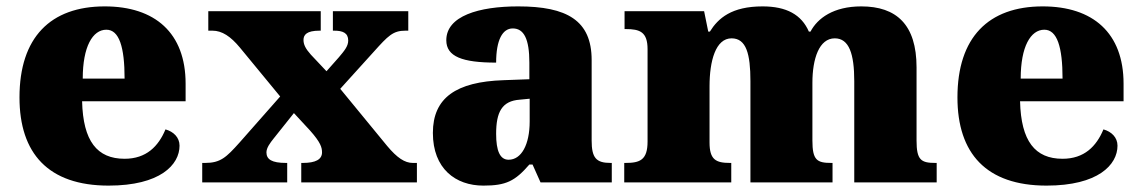

<svg xmlns="http://www.w3.org/2000/svg" viewBox="-20 -571 3574 601"><path d="M320 10C481 10 542 -55 542 -115C542 -141 523 -159 498 -166C476 -113 438 -74 370 -74C284 -74 240 -129 237 -254H561V-309C561 -468 465 -551 308 -551C138 -551 41 -454 41 -266C41 -91 131 10 320 10ZM370 -325H239C239 -425 270 -478 313 -478C353 -478 370 -424 370 -325Z M613 0H879V-61H875C831 -61 814 -72 814 -94C814 -108 825 -123 837 -138L900 -217L950 -163C984 -125 988 -109 988 -94C988 -72 968 -61 928 -61H923V0H1285V-61H1272C1247 -61 1223 -77 1192 -114L1045 -293L1150 -409C1195 -459 1210 -475 1249 -475H1258V-536H1022V-475H1026C1053 -475 1070 -468 1070 -444C1070 -426 1057 -411 1041 -392L1002 -348L953 -400C936 -419 930 -432 930 -446C930 -462 940 -475 980 -475H984V-536H632V-475H645C675 -475 702 -457 731 -422L857 -269L730 -125C688 -78 670 -61 622 -61H613Z M1493 10C1564 10 1592 -4 1637 -56H1647L1672 0H1895V-61H1891C1846 -61 1832 -77 1832 -131V-383C1832 -507 1755 -551 1602 -551C1479 -551 1377 -521 1377 -445C1377 -394 1427 -375 1533 -375C1533 -446 1553 -482 1585 -482C1620 -482 1637 -449 1637 -375V-323L1556 -320C1408 -315 1335 -265 1335 -155C1335 -43 1406 10 1493 10ZM1572 -71C1545 -71 1533 -99 1533 -152C1533 -220 1551 -255 1607 -259L1638 -262V-191C1638 -118 1612 -71 1572 -71Z M1934 0H2269V-61H2265C2221 -61 2201 -71 2201 -125V-301C2201 -380 2220 -451 2270 -451C2316 -451 2329 -402 2329 -317V0H2586V-61H2582C2537 -61 2523 -70 2523 -131V-312C2523 -387 2544 -451 2593 -451C2638 -451 2654 -402 2654 -317V0H2912V-61H2908C2863 -61 2849 -70 2849 -131V-360C2849 -494 2786 -551 2676 -551C2589 -551 2539 -514 2517 -472H2512C2489 -525 2442 -551 2367 -551C2270 -551 2228 -514 2202 -472H2197L2184 -536H1935V-480H1939C1983 -480 2007 -471 2007 -417V-128C2007 -70 1983 -61 1938 -61H1934Z M3256 10C3417 10 3478 -55 3478 -115C3478 -141 3459 -159 3434 -166C3412 -113 3374 -74 3306 -74C3220 -74 3176 -129 3173 -254H3497V-309C3497 -468 3401 -551 3244 -551C3074 -551 2977 -454 2977 -266C2977 -91 3067 10 3256 10ZM3306 -325H3175C3175 -425 3206 -478 3249 -478C3289 -478 3306 -424 3306 -325Z"/></svg>

Font: Noto Serif Lao Black
Style: Regular
Weight: 900
Designer: Monotype Design Team
Foundry: Monotype Imaging Inc.
Version: Version 2.003